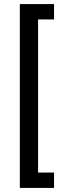

<svg xmlns="http://www.w3.org/2000/svg" viewBox="-20 -780 333 938"><path d="M77 138V-760H244V-685H166V63H244V138Z"/></svg>

Font: IBM Plex Sans Condensed Medium
Style: Regular
Weight: 500
Width: 3
Designer: Mike Abbink, Paul van der Laan, Pieter van Rosmalen
Foundry: Bold Monday
Version: Version 1.3